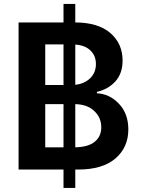

<svg xmlns="http://www.w3.org/2000/svg" viewBox="-20 -838 697 949"><path d="M293.9 90.8V0H71.8V-727.1H293.9V-818.4H352.1V-727.1Q465.3 -726.6 525.6 -674.6Q585.9 -622.6 585.9 -538.6Q585.9 -475.6 550.8 -436.3Q515.6 -397 459 -383.8V-377Q521.5 -374 567.9 -325.2Q614.3 -276.4 614.3 -198.2Q614.3 -109.4 550.5 -54.7Q486.8 0 366.2 0H352.1V90.8ZM203.6 -418H293.9V-618.7H203.6ZM352.1 -617.7V-418.9Q397.5 -423.8 425.8 -451.4Q454.1 -479 454.1 -521.5Q454.1 -562 427.5 -588.1Q400.9 -614.3 352.1 -617.7ZM352.1 -323.2V-109.9Q417 -111.3 448.7 -137.7Q480.5 -164.1 480.5 -208.5Q480.5 -257.3 445.3 -289.8Q410.2 -322.3 352.1 -323.2ZM203.6 -109.9H293.9V-323.2H203.6Z"/></svg>

Font: Interop SemBd
Style: Regular
Weight: 600
Designer: Rasmus Andersson, Google, Jang Haemin
Foundry: jhaemin
Version: Version 1.007